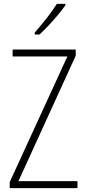

<svg xmlns="http://www.w3.org/2000/svg" viewBox="-20 -969 445 989"><path d="M379 0H30V-31L327 -678H45V-714H370V-682L75 -36H379ZM317 -942Q301 -919 277.5 -891Q254 -863 229 -836.5Q204 -810 183 -791H159V-801Q191 -838 220.5 -875.5Q250 -913 273 -949H317Z"/></svg>

Font: Noto Sans Khmer Condensed ExtraLight
Style: Regular
Weight: 200
Width: 3
Designer: Danh Hong and the Monotype Design Team
Foundry: Monotype Imaging Inc.
Version: Version 2.004; ttfautohint (v1.8.4.7-5d5b)